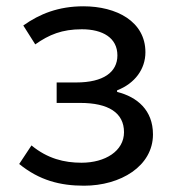

<svg xmlns="http://www.w3.org/2000/svg" viewBox="-20 -577 550 610"><path d="M247 13C363 13 466 -49 466 -150C466 -227 416 -269 352 -285V-290C409 -312 442 -358 442 -411C442 -509 350 -557 245 -557C166 -557 106 -533 54 -496L92 -436C136 -467 177 -484 240 -484C306 -484 353 -457 353 -401C353 -348 309 -315 222 -315H160V-250H235C324 -250 374 -219 374 -157C374 -97 314 -60 239 -60C184 -60 131 -73 80 -115L41 -56C105 -4 171 13 247 13Z"/></svg>

Font: Noto Sans Mono CJK JP Regular
Style: Regular
Weight: 400
Designer: Ryoko NISHIZUKA (kana & ideographs); Paul D. Hunt (Latin, Greek & Cyrillic); Wenlong ZHANG (bopomofo); Sandoll Communica
Foundry: Adobe Systems Incorporated
Version: Version 1.004;PS 1.004;hotconv 1.0.82;makeotf.lib2.5.63406